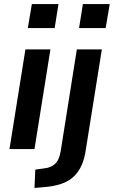

<svg xmlns="http://www.w3.org/2000/svg" viewBox="-20 -739 564 952"><path d="M118 -600 138 -719H270L251 -600ZM27 0 106 -494H230L151 0ZM372 -600 391 -719H524L504 -600ZM151 193 155 102 198 96Q232 93 253 73.5Q274 54 281 10L361 -494H485L406 0Q400 45 385.5 78.5Q371 112 346.5 135.5Q322 159 285.5 172Q249 185 196 189Z"/></svg>

Font: Nunito Sans 10pt SemiCondensed
Style: Bold Italic
Weight: 700
Width: 4
Italic angle: -9°
Designer: Vernon Adams
Foundry: Vernon Adams
Version: Version 3.101;gftools[0.9.27]